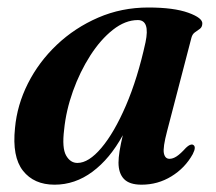

<svg xmlns="http://www.w3.org/2000/svg" viewBox="-20 -482 577 512"><path d="M425.5 -132Q414 -88.5 417 -73.5Q420 -58.5 432 -58.5Q441 -58.5 451 -65Q461 -71.5 476 -88Q487.5 -99 494.5 -96Q504.5 -91.5 494 -71Q473.5 -34 437.2 -11.8Q401 10.5 357.5 10.5Q325 10.5 310.5 -4.8Q296 -20 296 -48.5Q296 -73.5 307.5 -121.5Q273 -58.5 226.5 -24Q180 10.5 125.5 10.5Q70.5 10.5 41.2 -26.8Q12 -64 20 -140.5Q25.5 -202 54.5 -259.5Q83.5 -317 131.5 -362.5Q179.5 -408 241.8 -435Q304 -462 375.5 -462Q443.5 -462 482.2 -448Q521 -434 519.5 -418.5Q519 -409.5 512.8 -405Q506.5 -400.5 499.8 -395.8Q493 -391 490.5 -381.5ZM151 -136Q145 -87.5 156.2 -67.5Q167.5 -47.5 186.5 -47.5Q216.5 -47.5 250.5 -87.8Q284.5 -128 315.8 -200.5Q347 -273 368 -369Q380.5 -428.5 347.5 -428.5Q314 -428.5 281 -402.5Q248 -376.5 220.5 -333.5Q193 -290.5 174.5 -238.8Q156 -187 151 -136Z"/></svg>

Font: Fraunces 72pt SemiBold
Style: Italic
Weight: 600
Italic angle: -16°
Version: Version 1.000;[b76b70a41]